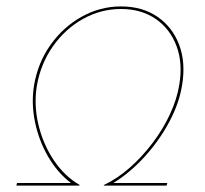

<svg xmlns="http://www.w3.org/2000/svg" viewBox="-20 -578 640 598"><path d="M31 0 33 -8H201Q159 -40 130 -90Q101 -140 89 -198Q77 -256 86 -312Q98 -383 137.5 -438.5Q177 -494 234.5 -526Q292 -558 357 -558Q423 -558 470 -526Q517 -494 538 -438.5Q559 -383 547 -312Q538 -256 507 -198Q476 -140 430.5 -90Q385 -40 333 -8H501L499 0H303L304 -2Q346 -22 384.5 -56Q423 -90 455.5 -133Q488 -176 509.5 -222.5Q531 -269 538 -312Q550 -380 530 -434Q510 -488 465 -519Q420 -550 357 -550Q294 -550 238.5 -519Q183 -488 145 -434Q107 -380 95 -312Q85 -252 99.5 -190.5Q114 -129 147.5 -79Q181 -29 228 -2L227 0Z"/></svg>

Font: Jost Thin
Style: Italic
Weight: 200
Italic angle: -5°
Version: Version 3.710